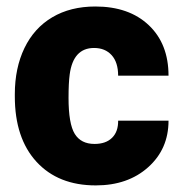

<svg xmlns="http://www.w3.org/2000/svg" viewBox="-20 -558 560 588"><path d="M269.5 -117.2Q304.2 -117.2 323.2 -136Q342.3 -154.8 341.8 -188.5H496.1Q496.1 -101.6 433.8 -45.9Q371.6 9.8 273.4 9.8Q158.2 9.8 91.8 -62.5Q25.4 -134.8 25.4 -262.7V-269.5Q25.4 -349.6 54.9 -410.9Q84.5 -472.2 140.1 -505.1Q195.8 -538.1 272 -538.1Q375 -538.1 435.5 -481Q496.1 -423.8 496.1 -326.2H341.8Q341.8 -367.2 321.8 -389.2Q301.8 -411.1 268.1 -411.1Q204.1 -411.1 193.4 -329.6Q189.9 -303.7 189.9 -258.3Q189.9 -178.7 209 -147.9Q228 -117.2 269.5 -117.2Z"/></svg>

Font: Vazir Black UI
Style: Black-UI
Weight: 900
Designer: Saber Rastikerdar
Foundry: Saber Rastikerdar
Version: Version 30.1.0